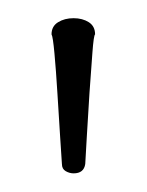

<svg xmlns="http://www.w3.org/2000/svg" viewBox="-20 -574 160 209"><path d="M60.1 -385.3Q55.7 -385.3 51.5 -387.7Q47.4 -390.1 47.4 -395.5Q46.9 -404.3 45.4 -426Q43.9 -447.8 42.5 -472.4Q41 -497.1 39.3 -515.6Q37.6 -534.2 36.1 -536.6Q36.1 -545.4 43.2 -549.8Q50.3 -554.2 60.1 -554.2Q69.8 -554.2 76.7 -549.8Q83.5 -545.4 83.5 -536.6Q82 -535.6 80.6 -516.8Q79.1 -498 77.4 -472.7Q75.7 -447.3 74.5 -425.3Q73.2 -403.3 72.8 -395.5Q71.3 -385.3 60.1 -385.3Z"/></svg>

Font: Gruppo
Style: Regular
Weight: 400
Designer: Vernon Adams
Foundry: Vernon Adams
Version: Version 1.001; ttfautohint (v1.8.4.7-5d5b);gftools[0.9.28]